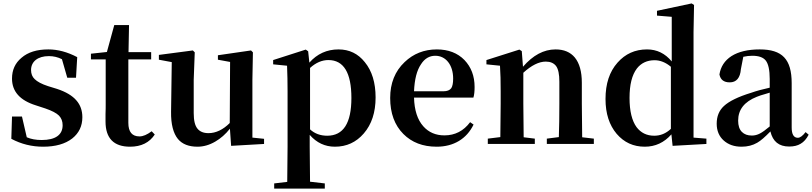

<svg xmlns="http://www.w3.org/2000/svg" viewBox="-20 -839 4735 1119"><path d="M231 16C303 16 360 0 401 -32C440 -63 460 -104 460 -156C460 -195 448 -228 425 -254C402 -281 364 -304 312 -321L260 -337C223 -349 197 -363 182 -378C168 -391 161 -409 161 -431C161 -480 200 -512 265 -512C292 -512 317 -506 341 -494L372 -386H423L430 -506C373 -536 317 -551 262 -551C195 -551 143 -535 105 -502C68 -471 50 -431 50 -381C50 -306 96 -254 189 -225L244 -207C282 -194 309 -180 324 -165C338 -150 345 -132 345 -109C345 -53 303 -23 223 -23C190 -23 161 -28 136 -39L108 -160H50L46 -30C104 1 166 16 231 16Z M738 16C803 16 851 -8 882 -55L864 -74C837 -54 814 -44 793 -44C750 -44 728 -70 728 -123V-493H861V-535H729L732 -693H646L603 -536L510 -526V-493H596V-231C596 -217 596 -198 595 -175C595 -156 595 -141 595 -131C595 -33 643 16 738 16Z M1131 16C1166 16 1201 6 1235 -14C1266 -32 1295 -57 1320 -89L1327 11L1519 0V-30L1451 -37V-374L1454 -534L1443 -545L1250 -517V-491L1321 -478L1319 -122C1280 -83 1238 -63 1195 -63C1166 -63 1145 -72 1131 -89C1116 -107 1109 -137 1109 -180V-374L1115 -534L1104 -545L906 -519V-491L981 -477L977 -187C976 -115 990 -62 1017 -29C1042 1 1080 16 1131 16Z M1873 260V230L1787 220C1786 124 1785 56 1785 16V-53C1825 -7 1874 16 1932 16C2000 16 2056 -10 2100 -61C2146 -114 2169 -184 2169 -271C2169 -357 2148 -426 2106 -477C2067 -526 2016 -551 1953 -551C1885 -551 1828 -525 1783 -474L1776 -540L1762 -550L1572 -489V-464L1653 -456C1655 -408 1656 -358 1656 -306V16C1656 57 1655 125 1654 221L1578 230V260ZM1887 -48C1848 -48 1814 -60 1787 -85V-443C1821 -474 1857 -489 1894 -489C1983 -489 2028 -415 2028 -268C2028 -121 1981 -48 1887 -48Z M2525 16C2624 16 2700 -30 2740 -113L2720 -127C2682 -76 2632 -50 2570 -50C2519 -50 2478 -68 2447 -103C2413 -141 2395 -197 2393 -270H2739C2744 -286 2746 -307 2746 -332C2746 -396 2726 -448 2687 -489C2647 -530 2593 -551 2526 -551C2452 -551 2389 -526 2338 -477C2282 -424 2254 -354 2254 -268C2254 -179 2280 -109 2331 -58C2380 -9 2444 16 2525 16ZM2393 -307C2396 -376 2409 -429 2434 -465C2455 -498 2483 -514 2517 -514C2578 -514 2621 -461 2621 -381C2621 -354 2617 -336 2610 -325C2601 -313 2586 -307 2564 -307Z M3097 0V-31L3032 -39C3031 -115 3030 -180 3030 -235V-415C3077 -458 3121 -480 3161 -480C3188 -480 3208 -471 3221 -454C3234 -436 3240 -406 3240 -363V-235C3240 -161 3239 -96 3237 -40L3167 -31V0H3441V-31L3373 -39C3372 -115 3371 -180 3371 -235V-357C3371 -422 3357 -471 3330 -504C3304 -535 3267 -551 3218 -551C3149 -551 3086 -517 3028 -450L3021 -541L3007 -550L2815 -489V-464L2894 -456C2897 -413 2898 -364 2898 -307V-235C2898 -181 2897 -116 2896 -40L2823 -31V0Z M3738 16C3799 16 3851 -8 3893 -56L3900 11L4097 0V-31L4022 -37V-652L4025 -810L4011 -819L3809 -776V-748L3895 -741V-481C3856 -528 3808 -551 3751 -551C3681 -551 3624 -525 3579 -474C3532 -421 3509 -351 3509 -262C3509 -177 3531 -110 3574 -59C3617 -9 3671 16 3738 16ZM3793 -48C3749 -48 3715 -65 3690 -98C3663 -135 3649 -192 3649 -268C3649 -345 3663 -402 3692 -440C3717 -472 3752 -488 3795 -488C3828 -488 3860 -475 3890 -450V-88C3861 -61 3829 -48 3793 -48Z M4302 16C4337 16 4367 8 4393 -7C4414 -19 4439 -41 4470 -73C4484 -14 4520 15 4579 15C4606 15 4628 10 4646 -1C4665 -12 4680 -29 4693 -54L4675 -69C4658 -47 4643 -36 4630 -36C4606 -36 4594 -56 4594 -96V-354C4594 -494 4539 -551 4408 -551C4339 -551 4284 -538 4243 -512C4203 -486 4180 -450 4173 -405C4179 -374 4199 -359 4233 -359C4272 -359 4294 -385 4298 -436L4312 -508C4330 -512 4347 -514 4364 -514C4402 -514 4428 -505 4443 -486C4458 -467 4466 -431 4466 -379V-328C4425 -319 4388 -309 4357 -298C4282 -275 4229 -249 4199 -221C4171 -195 4157 -161 4157 -118C4157 -77 4171 -44 4198 -20C4225 4 4259 16 4302 16ZM4362 -49C4337 -49 4318 -56 4304 -70C4289 -85 4282 -107 4282 -136C4282 -200 4318 -246 4391 -275C4400 -279 4421 -286 4453 -295C4458 -297 4463 -298 4466 -299V-102C4442 -82 4423 -68 4409 -61C4394 -53 4378 -49 4362 -49Z"/></svg>

Font: AllPunType Bold
Style: Regular
Weight: 700
Version: 1.0